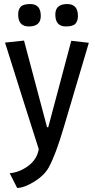

<svg xmlns="http://www.w3.org/2000/svg" viewBox="-20 -731 470 951"><path d="M333 -529 420 -519 297 -104Q256 36 221 99Q199 138 150 168.5Q101 199 65 200L28 127Q76 123 119.5 91Q163 59 172 8Q100 -217 5 -520L99 -530L213 -101H219ZM130 -711Q182 -711 182 -652Q182 -600 123 -600Q70 -600 70 -659Q70 -684 82.5 -697.5Q95 -711 130 -711ZM313 -711Q366 -711 366 -652Q366 -627 353.5 -613.5Q341 -600 306 -600Q254 -600 254 -659Q254 -711 313 -711Z"/></svg>

Font: Magra
Style: Regular
Weight: 400
Designer: Viviana Monsalve
Foundry: Viviana Monsalve
Version: Version 1.001